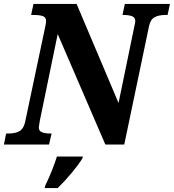

<svg xmlns="http://www.w3.org/2000/svg" viewBox="-42 -734 883 975"><path d="M-11 -56H1Q35 -56 56 -67.5Q77 -79 85 -112L186 -590Q192 -617 192 -627Q192 -646 176 -652Q160 -658 128 -658H116L128 -714H347L560 -211L639 -594Q645 -620 645 -627Q645 -645 629 -651.5Q613 -658 585 -658H580L592 -714H821L809 -658H798Q764 -658 743 -646.5Q722 -635 715 -602L589 0H493L251 -561L160 -120Q155 -92 155 -87Q155 -69 171 -62.5Q187 -56 216 -56H220L207 0H-22ZM188 208Q226 129 247 61H379L376 71Q357 102 322 144Q287 186 251 221H185Z"/></svg>

Font: Noto Serif NarrowExtraBold
Style: Italic
Weight: 800
Width: 4
Italic angle: -12°
Designer: Monotype Design Team
Foundry: Monotype Imaging Inc.
Version: Version 1.001